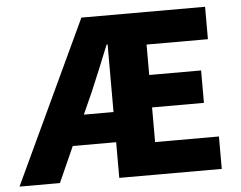

<svg xmlns="http://www.w3.org/2000/svg" viewBox="-64 -709 961 767"><g transform="rotate(-5 416.0 -325.5)"><path d="M305 -353C329 -409 354 -471 380 -535H384V-264H265ZM-16 0H146L210 -143H384V0H795V-130H539V-269H747V-399H539V-521H785V-651H289Z"/></g></svg>

Font: DAIFUKU Sans
Style: Bold
Weight: 700
Designer: Original font ‘Source Han Sans JP’ : Paul D. Hunt
Foundry: Daifuku
Version: Version 1.000